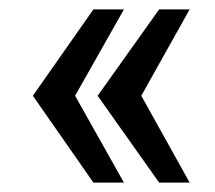

<svg xmlns="http://www.w3.org/2000/svg" viewBox="-20 -504 459 409"><path d="M179 -115 50 -300 179 -484H244L140 -300L244 -115ZM319 -115 188 -300 319 -484H384L281 -300L384 -115Z"/></svg>

Font: Pragati Narrow
Style: Regular
Weight: 400
Designer: Hector Gatti, Marcela Romero, Pablo Cosgaya and Nicolas Silva
Foundry: Omnibus-Type
Version: Version 1.010; ttfautohint (v1.3)